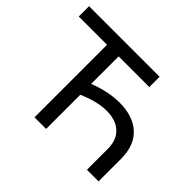

<svg xmlns="http://www.w3.org/2000/svg" viewBox="-152 -923 1147 1147"><g transform="rotate(45 421.0 -350.0)"><path d="M793 -189V0H695V-176Q695 -252 651 -292.5Q607 -333 529 -333Q452 -333 350 -289V0H252V-613H13V-700H609V-613H350V-381Q457 -422 550 -422Q663 -422 728 -363Q793 -304 793 -189Z"/></g></svg>

Font: CMG Sans Medium
Style: Regular
Weight: 500
Designer: Julieta Ulanovsky
Foundry: Julieta Ulanovsky
Version: Version 7.200